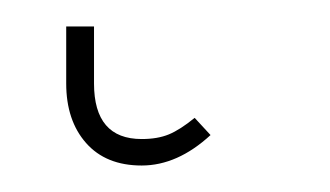

<svg xmlns="http://www.w3.org/2000/svg" viewBox="-20 29 249 145"><path d="M30 92V49H51V92Q51 134 87 134Q99 134 107.5 130.5Q116 127 127 118L139 131Q114 154 87 154Q60 154 45 137Q30 120 30 92Z"/></svg>

Font: Fira Sans Extra Condensed Thin
Style: Regular
Weight: 250
Width: 1
Designer: Carrois Corporate & Edenspiekermann AG
Foundry: Carrois Corporate GbR & Edenspiekermann AG
Version: Version 4.203